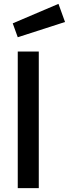

<svg xmlns="http://www.w3.org/2000/svg" viewBox="-20 -975 357 995"><path d="M72 -708H181V0H72ZM46 -854 283 -955 317 -861 72 -782Z"/></svg>

Font: Cairo SemiBold
Style: Regular
Weight: 600
Designer: Mohamed Gaber, Accademia di Belle Arti di Urbino and others
Foundry: Kief Type Foundry, Accademia di Belle Arti di Urbino and others
Version: Version 3.011